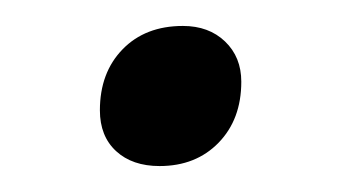

<svg xmlns="http://www.w3.org/2000/svg" viewBox="-20 -331 260 148"><path d="M57 -246Q57 -275 74.5 -293Q92 -311 121 -311Q141 -311 153.5 -299Q166 -287 166 -268Q166 -239 148.5 -221Q131 -203 103 -203Q82 -203 69.5 -214.5Q57 -226 57 -246Z"/></svg>

Font: Bai Jamjuree
Style: Italic
Weight: 400
Italic angle: -10°
Version: Version 1.000; ttfautohint (v1.6)